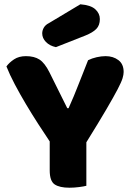

<svg xmlns="http://www.w3.org/2000/svg" viewBox="-20 -871 614 896"><path d="M383 -4Q372 -1 349 2Q326 5 304 5Q258 5 235 -10.5Q212 -26 212 -76V-211Q187 -248 158 -293Q129 -338 101 -385Q73 -432 49 -477.5Q25 -523 10 -561Q23 -579 45.5 -594Q68 -609 101 -609Q140 -609 164.5 -593Q189 -577 211 -533L294 -366H300Q314 -397 324.5 -422.5Q335 -448 345 -473.5Q355 -499 366 -526.5Q377 -554 391 -590Q409 -599 431 -604Q453 -609 473 -609Q508 -609 532.5 -590.5Q557 -572 557 -535Q557 -523 552 -506Q547 -489 529 -454.5Q511 -420 476.5 -361Q442 -302 383 -207ZM355 -851Q404 -847 425 -827.5Q446 -808 446 -782Q446 -753 429.5 -736Q413 -719 378 -705L241 -651Q212 -657 194.5 -675Q177 -693 177 -715Q177 -729 184.5 -742Q192 -755 208 -763Z"/></svg>

Font: Baloo Chettan
Style: Regular
Weight: 400
Designer: Maithili Shingre and Ek Type
Foundry: Ek Type
Version: Version 1.443;PS 1.000;hotconv 16.6.51;makeotf.lib2.5.65220;